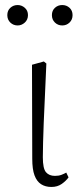

<svg xmlns="http://www.w3.org/2000/svg" viewBox="-20 -729 315 762"><path d="M50 -628Q33 -628 21 -639.5Q9 -651 9 -669Q9 -687 21 -698Q33 -709 50 -709Q66 -709 78.5 -698Q91 -687 91 -669Q91 -651 78.5 -639.5Q66 -628 50 -628ZM227 -628Q210 -628 198 -639.5Q186 -651 186 -669Q186 -687 198 -698Q210 -709 227 -709Q244 -709 256 -698Q268 -687 268 -669Q268 -651 256 -639.5Q244 -628 227 -628ZM184 13Q160 13 143 2Q126 -9 117 -33Q108 -57 108 -99L107 -472L154 -485L164 -477Q161 -400 158 -342Q155 -284 153.5 -240.5Q152 -197 151 -164.5Q150 -132 150 -105Q150 -60 162.5 -45.5Q175 -31 198 -31Q213 -31 223.5 -35Q234 -39 243 -44L252 -25Q242 -11 225 1Q208 13 184 13Z"/></svg>

Font: Source Serif 4 18pt Light
Style: Regular
Weight: 300
Designer: Frank Grießhammer
Foundry: Adobe Systems Incorporated
Version: Version 4.004;hotconv 1.0.116;makeotfexe 2.5.65601